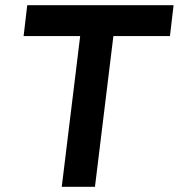

<svg xmlns="http://www.w3.org/2000/svg" viewBox="-20 -720 689 740"><path d="M85 -700H649L635 -581H417L346 0H218L289 -581H71Z"/></svg>

Font: Haskoy Bold
Style: Italic
Weight: 700
Designer: Ertekin Erdin
Foundry: Ertekin Erdin
Version: Version 2.000; ttfautohint (v1.8.4.7-5d5b)